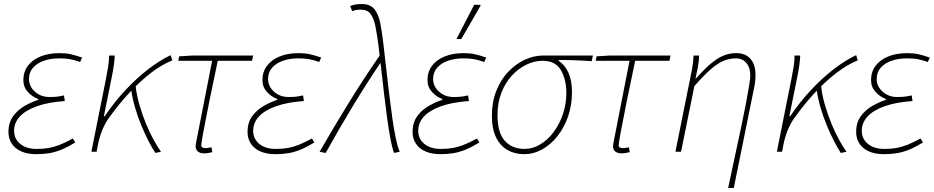

<svg xmlns="http://www.w3.org/2000/svg" viewBox="-20 -754 4642 954"><path d="M160 12Q116 12 85 -2Q54 -16 38 -41Q22 -66 22 -98Q22 -145 45 -176.5Q68 -208 102 -227.5Q136 -247 170 -258V-262Q140 -273 118 -297.5Q96 -322 96 -356Q96 -397 118.5 -427Q141 -457 181.5 -473.5Q222 -490 276 -490Q308 -490 332 -484.5Q356 -479 388 -468L378 -446Q347 -457 325 -460.5Q303 -464 274 -464Q233 -464 199 -452.5Q165 -441 144.5 -418Q124 -395 124 -362Q124 -325 153.5 -298.5Q183 -272 226 -272Q246 -272 261 -273.5Q276 -275 298 -280L302 -252Q219 -246 163 -226Q107 -206 78.5 -175Q50 -144 50 -104Q50 -64 80.5 -39Q111 -14 162 -14Q195 -14 221 -18.5Q247 -23 275.5 -34Q304 -45 342 -66L354 -46Q316 -23 285.5 -10.5Q255 2 225.5 7Q196 12 160 12Z M434 0 506 -360Q512 -389 517 -420Q522 -451 522 -478H550Q550 -462 546 -433Q542 -404 536 -374L496 -176H500Q547 -246 603 -306Q659 -366 717 -410.5Q775 -455 828 -480L836 -454Q784 -433 731 -392.5Q678 -352 625.5 -296Q573 -240 524 -172Q503 -144 488.5 -108.5Q474 -73 466 -32L460 0ZM752 6Q737 -16 719 -51Q701 -86 683 -129Q665 -172 651.5 -218Q638 -264 632 -307L654 -326Q659 -280 673 -232Q687 -184 705.5 -139Q724 -94 744 -58Q764 -22 780 0Z M994 8Q975 8 963.5 -1Q952 -10 952 -28Q952 -33 953.5 -40Q955 -47 956 -54L1034 -452H866L870 -474L934 -478H1238L1232 -452H1062Q1038 -339 1019.5 -247.5Q1001 -156 990.5 -99Q980 -42 980 -32Q980 -25 985.5 -21.5Q991 -18 1000 -18Q1008 -18 1015.5 -19.5Q1023 -21 1031 -22L1035 2Q1021 5 1013 6.5Q1005 8 994 8Z M1348 12Q1304 12 1273 -2Q1242 -16 1226 -41Q1210 -66 1210 -98Q1210 -145 1233 -176.5Q1256 -208 1290 -227.5Q1324 -247 1358 -258V-262Q1328 -273 1306 -297.5Q1284 -322 1284 -356Q1284 -397 1306.5 -427Q1329 -457 1369.5 -473.5Q1410 -490 1464 -490Q1496 -490 1520 -484.5Q1544 -479 1576 -468L1566 -446Q1535 -457 1513 -460.5Q1491 -464 1462 -464Q1421 -464 1387 -452.5Q1353 -441 1332.5 -418Q1312 -395 1312 -362Q1312 -325 1341.5 -298.5Q1371 -272 1414 -272Q1434 -272 1449 -273.5Q1464 -275 1486 -280L1490 -252Q1407 -246 1351 -226Q1295 -206 1266.5 -175Q1238 -144 1238 -104Q1238 -64 1268.5 -39Q1299 -14 1350 -14Q1383 -14 1409 -18.5Q1435 -23 1463.5 -34Q1492 -45 1530 -66L1542 -46Q1504 -23 1473.5 -10.5Q1443 2 1413.5 7Q1384 12 1348 12Z M1938 6Q1929 -17 1920.5 -61.5Q1912 -106 1904 -164Q1896 -222 1888.5 -286Q1881 -350 1874 -413.5Q1867 -477 1860 -532Q1853 -586 1845 -625Q1837 -664 1821 -685Q1805 -706 1774 -706Q1759 -706 1750 -704.5Q1741 -703 1730 -698L1720 -724Q1732 -729 1745.5 -731.5Q1759 -734 1778 -734Q1821 -734 1841.5 -707Q1862 -680 1870 -636.5Q1878 -593 1884 -544Q1891 -487 1898 -422.5Q1905 -358 1913 -293Q1921 -228 1929 -170Q1937 -112 1946.5 -67.5Q1956 -23 1966 0ZM1568 0Q1642 -128 1715 -246.5Q1788 -365 1872 -486L1876 -450Q1803 -342 1734.5 -229Q1666 -116 1598 6Z M2168 12Q2124 12 2093 -2Q2062 -16 2046 -41Q2030 -66 2030 -98Q2030 -145 2053 -176.5Q2076 -208 2110 -227.5Q2144 -247 2178 -258V-262Q2148 -273 2126 -297.5Q2104 -322 2104 -356Q2104 -397 2126.5 -427Q2149 -457 2189.5 -473.5Q2230 -490 2284 -490Q2316 -490 2340 -484.5Q2364 -479 2396 -468L2386 -446Q2355 -457 2333 -460.5Q2311 -464 2282 -464Q2241 -464 2207 -452.5Q2173 -441 2152.5 -418Q2132 -395 2132 -362Q2132 -325 2161.5 -298.5Q2191 -272 2234 -272Q2254 -272 2269 -273.5Q2284 -275 2306 -280L2310 -252Q2227 -246 2171 -226Q2115 -206 2086.5 -175Q2058 -144 2058 -104Q2058 -64 2088.5 -39Q2119 -14 2170 -14Q2203 -14 2229 -18.5Q2255 -23 2283.5 -34Q2312 -45 2350 -66L2362 -46Q2324 -23 2293.5 -10.5Q2263 2 2233.5 7Q2204 12 2168 12ZM2248 -560 2336 -730H2366L2368 -726L2272 -560Z M2584 12Q2537 12 2501 -9Q2465 -30 2444.5 -72Q2424 -114 2424 -178Q2424 -247 2446 -302.5Q2468 -358 2505 -397Q2542 -436 2587 -457Q2632 -478 2678 -478H2926L2920 -450Q2879 -453 2838.5 -454.5Q2798 -456 2756 -456V-452Q2788 -430 2805 -391.5Q2822 -353 2822 -296Q2822 -231 2802.5 -175Q2783 -119 2749.5 -77Q2716 -35 2673.5 -11.5Q2631 12 2584 12ZM2586 -14Q2627 -14 2664.5 -36.5Q2702 -59 2731 -98Q2760 -137 2777 -187Q2794 -237 2794 -291Q2794 -359 2767 -405.5Q2740 -452 2676 -452Q2635 -452 2595 -432.5Q2555 -413 2522.5 -377.5Q2490 -342 2471 -292.5Q2452 -243 2452 -182Q2452 -94 2488.5 -54Q2525 -14 2586 -14Z M3068 8Q3049 8 3037.5 -1Q3026 -10 3026 -28Q3026 -33 3027.5 -40Q3029 -47 3030 -54L3108 -452H2940L2944 -474L3008 -478H3312L3306 -452H3136Q3112 -339 3093.5 -247.5Q3075 -156 3064.5 -99Q3054 -42 3054 -32Q3054 -25 3059.5 -21.5Q3065 -18 3074 -18Q3082 -18 3089.5 -19.5Q3097 -21 3105 -22L3109 2Q3095 5 3087 6.5Q3079 8 3068 8Z M3598 180Q3615 98 3631.5 22.5Q3648 -53 3662 -119Q3676 -185 3686 -238Q3696 -291 3702 -327.5Q3708 -364 3708 -380Q3708 -418 3688.5 -441Q3669 -464 3636 -464Q3606 -464 3577 -452.5Q3548 -441 3513 -411Q3478 -381 3430 -326L3364 0H3336L3408 -358Q3414 -387 3419.5 -416Q3425 -445 3426 -478H3454Q3453 -448 3447 -417.5Q3441 -387 3436 -364H3438Q3479 -410 3511.5 -437.5Q3544 -465 3574 -477.5Q3604 -490 3638 -490Q3685 -490 3709.5 -461Q3734 -432 3734 -382Q3734 -366 3732 -348.5Q3730 -331 3725 -308L3626 180Z M3840 0 3912 -360Q3918 -389 3923 -420Q3928 -451 3928 -478H3956Q3956 -462 3952 -433Q3948 -404 3942 -374L3902 -176H3906Q3953 -246 4009 -306Q4065 -366 4123 -410.5Q4181 -455 4234 -480L4242 -454Q4190 -433 4137 -392.5Q4084 -352 4031.5 -296Q3979 -240 3930 -172Q3909 -144 3894.5 -108.5Q3880 -73 3872 -32L3866 0ZM4158 6Q4143 -16 4125 -51Q4107 -86 4089 -129Q4071 -172 4057.5 -218Q4044 -264 4038 -307L4060 -326Q4065 -280 4079 -232Q4093 -184 4111.5 -139Q4130 -94 4150 -58Q4170 -22 4186 0Z M4372 12Q4328 12 4297 -2Q4266 -16 4250 -41Q4234 -66 4234 -98Q4234 -145 4257 -176.5Q4280 -208 4314 -227.5Q4348 -247 4382 -258V-262Q4352 -273 4330 -297.5Q4308 -322 4308 -356Q4308 -397 4330.5 -427Q4353 -457 4393.5 -473.5Q4434 -490 4488 -490Q4520 -490 4544 -484.5Q4568 -479 4600 -468L4590 -446Q4559 -457 4537 -460.5Q4515 -464 4486 -464Q4445 -464 4411 -452.5Q4377 -441 4356.5 -418Q4336 -395 4336 -362Q4336 -325 4365.5 -298.5Q4395 -272 4438 -272Q4458 -272 4473 -273.5Q4488 -275 4510 -280L4514 -252Q4431 -246 4375 -226Q4319 -206 4290.5 -175Q4262 -144 4262 -104Q4262 -64 4292.5 -39Q4323 -14 4374 -14Q4407 -14 4433 -18.5Q4459 -23 4487.5 -34Q4516 -45 4554 -66L4566 -46Q4528 -23 4497.5 -10.5Q4467 2 4437.5 7Q4408 12 4372 12Z"/></svg>

Font: Source Sans 3 VF
Style: Italic
Weight: 200
Italic angle: -11°
Designer: Paul D. Hunt
Foundry: Adobe Systems Incorporated
Version: Version 3.042;hotconv 1.0.118;makeotfexe 2.5.65603